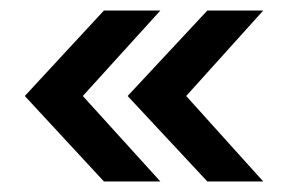

<svg xmlns="http://www.w3.org/2000/svg" viewBox="-20 -435 552 364"><path d="M284 -91H177L27 -253L177 -415H284L137 -253ZM333 -253 479 -91H373L222 -253L373 -415H479Z"/></svg>

Font: Hind Guntur Medium
Style: Regular
Weight: 500
Designer: Manushi Parikh, Hitesh Malaviya
Foundry: Indian Type Foundry
Version: Version 1.000;PS 1.0;hotconv 1.0.86;makeotf.lib2.5.63406; tt